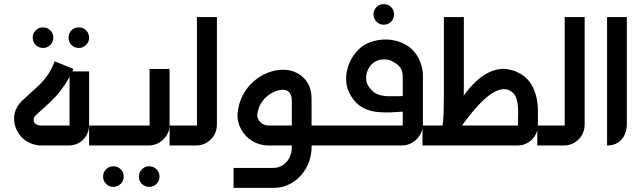

<svg xmlns="http://www.w3.org/2000/svg" viewBox="-20 -707 3126 933"><path d="M189 -474Q168 -474 153.5 -488.5Q139 -503 139 -524Q139 -545 153.5 -559.5Q168 -574 189 -574Q210 -574 224.5 -559.5Q239 -545 239 -524Q239 -503 224.5 -488.5Q210 -474 189 -474ZM363 -474Q342 -474 327.5 -488.5Q313 -503 313 -524Q313 -545 327.5 -559.5Q342 -574 363 -574Q384 -574 398.5 -559.5Q413 -545 413 -524Q413 -503 398.5 -488.5Q384 -474 363 -474Z M182 0Q156 0 132 -9.5Q108 -19 90 -35Q67 -57 55.5 -89Q44 -121 51 -155Q58 -189 86 -216Q124 -252 152 -276.5Q180 -301 203.5 -331Q227 -361 246 -409L337 -372Q316 -327 294.5 -294.5Q273 -262 250.5 -238Q228 -214 204 -192.5Q180 -171 154 -147Q142 -134 143 -123Q144 -112 153 -105Q163 -97 181 -97H329Q326 -93 323.5 -90.5Q321 -88 318 -85V-360H413V-101Q413 -72 400 -49Q387 -26 364.5 -13Q342 0 313 0Z M531 201Q510 201 495.5 186.5Q481 172 481 151Q481 130 495.5 115.5Q510 101 531 101Q552 101 566.5 115.5Q581 130 581 151Q581 172 566.5 186.5Q552 201 531 201ZM705 201Q684 201 669.5 186.5Q655 172 655 151Q655 130 669.5 115.5Q684 101 705 101Q726 101 740.5 115.5Q755 130 755 151Q755 172 740.5 186.5Q726 201 705 201Z M413 0V-97H718Q716 -93 713 -90Q710 -87 707 -84V-372H804V-100Q804 -72 789.5 -49Q775 -26 752 -13Q729 0 702 0Z M804 0V-97H948Q946 -93 943 -90.5Q940 -88 937 -85V-624H1034V-101Q1034 -73 1020.5 -50Q1007 -27 984 -13.5Q961 0 932 0Z M1443 0V-97H1595V0ZM1115 206V109H1308Q1334 109 1354.5 95.5Q1375 82 1386.5 59Q1398 36 1398 11V-218Q1398 -244 1386.5 -257.5Q1375 -271 1354 -271Q1331 -271 1303.5 -256.5Q1276 -242 1255.5 -215.5Q1235 -189 1230 -150Q1229 -131 1244.5 -114Q1260 -97 1286 -97H1438V0H1286Q1242 0 1207 -21Q1172 -42 1152 -78Q1132 -114 1134 -154Q1139 -205 1160 -244.5Q1181 -284 1212.5 -311.5Q1244 -339 1281 -353.5Q1318 -368 1354 -368Q1391 -369 1423 -352.5Q1455 -336 1474.5 -304.5Q1494 -273 1494 -229V11Q1494 46 1481 81Q1468 116 1443.5 144Q1419 172 1385 189Q1351 206 1308 206Z M1845 -587Q1824 -587 1809.5 -601.5Q1795 -616 1795 -637Q1795 -658 1809.5 -672.5Q1824 -687 1845 -687Q1866 -687 1880.5 -672.5Q1895 -658 1895 -637Q1895 -616 1880.5 -601.5Q1866 -587 1845 -587Z M1579 0V-97H1949Q1946 -93 1943.5 -90.5Q1941 -88 1937 -85V-336Q1937 -361 1925.5 -378Q1914 -395 1896 -403Q1884 -413 1866 -416.5Q1848 -420 1830 -417Q1812 -414 1796 -403Q1781 -393 1770.5 -373Q1760 -353 1759 -330.5Q1758 -308 1770 -289Q1785 -265 1806 -253Q1827 -241 1867.5 -239.5Q1908 -238 1977 -242V-167Q1939 -165 1897.5 -162Q1856 -159 1816.5 -162.5Q1777 -166 1743.5 -183.5Q1710 -201 1686 -240Q1665 -274 1662.5 -310.5Q1660 -347 1670.5 -380.5Q1681 -414 1701 -441.5Q1721 -469 1746 -486Q1774 -503 1810 -510.5Q1846 -518 1883 -513Q1920 -508 1953 -489Q1986 -470 2008 -435Q2020 -415 2027.5 -390Q2035 -365 2035 -338V-103Q2035 -76 2021.5 -52.5Q2008 -29 1984.5 -14.5Q1961 0 1931 0Z M2033 0V-97H2510Q2507 -93 2503.5 -90Q2500 -87 2497 -85L2498 -166Q2497 -203 2491 -223.5Q2485 -244 2475 -254Q2465 -264 2451 -270Q2427 -279 2398 -267.5Q2369 -256 2336 -226.5Q2303 -197 2266 -151Q2229 -105 2188 -43L2136 -77Q2158 -119 2184.5 -166Q2211 -213 2243 -255.5Q2275 -298 2312.5 -328Q2350 -358 2393 -368.5Q2436 -379 2486 -360Q2542 -337 2568 -286Q2594 -235 2594 -168V-102Q2595 -74 2581.5 -50.5Q2568 -27 2545 -13.5Q2522 0 2494 0ZM2127 -75Q2135 -122 2136 -166.5Q2137 -211 2137 -256V-624H2234V-287Q2234 -216 2226.5 -163Q2219 -110 2213 -75Z M2591 0V-97H2735Q2733 -93 2730 -90.5Q2727 -88 2724 -85V-624H2821V-101Q2821 -73 2807.5 -50Q2794 -27 2771 -13.5Q2748 0 2719 0Z M2930 0V-624H3026V-103Q3026 -76 3015.5 -52.5Q3005 -29 2983.5 -14.5Q2962 0 2930 0Z"/></svg>

Font: Mada Medium
Style: Regular
Weight: 500
Designer: Khaled Hosny
Version: Version 1.5